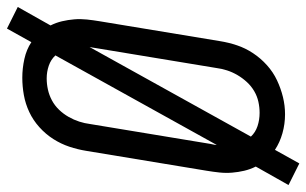

<svg xmlns="http://www.w3.org/2000/svg" viewBox="-185 -643 879 551"><g transform="rotate(90 254.5 -367.5)"><path d="M61 52 -1 21 52 -73Q44 -89 40 -106Q36 -123 34.5 -141Q33 -159 35 -177.5Q37 -196 40 -214L97 -559Q101 -584 109 -608Q117 -632 131.5 -654Q146 -676 166 -694Q186 -712 209.5 -723Q233 -734 257.5 -740Q282 -746 307 -746Q335 -746 361.5 -738.5Q388 -731 409 -717L448 -787L510 -756L457 -662Q465 -646 469 -629Q473 -612 474.5 -594Q476 -576 474 -557.5Q472 -539 469 -521L412 -176Q408 -151 400 -127Q392 -103 378 -81Q364 -59 344 -41Q324 -23 300.5 -12Q277 -1 252 3.5Q227 8 202 8Q175 8 148 2Q121 -4 100 -18ZM114 -185 371 -648Q359 -661 341 -667Q323 -673 303 -673Q287 -673 271 -669.5Q255 -666 240.5 -657.5Q226 -649 214.5 -636.5Q203 -624 194.5 -609.5Q186 -595 181 -579.5Q176 -564 174 -548L117 -203Q116 -198 115.5 -193.5Q115 -189 114 -185ZM204 -62Q220 -62 236 -65.5Q252 -69 267 -77Q282 -85 294 -97.5Q306 -110 314.5 -125Q323 -140 328 -155.5Q333 -171 335 -187L392 -532Q393 -537 394 -541.5Q395 -546 395 -550L138 -87Q150 -74 167.5 -68Q185 -62 204 -62Z"/></g></svg>

Font: Iosevka Curly Slab Oblique
Style: Regular
Weight: 400
Italic angle: -9°
Monospace: yes
Designer: Belleve Invis
Foundry: Belleve Invis
Version: Version 11.1.0; ttfautohint (v1.8.3)